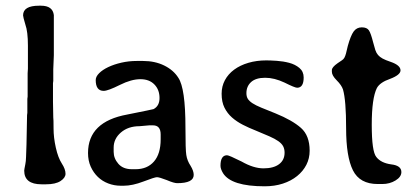

<svg xmlns="http://www.w3.org/2000/svg" viewBox="-20 -647 1473 674"><path d="M61 -593Q61 -627 117 -627H124Q165 -627 169 -594V-453L167 -404V-363L166 -355V-290L167 -235Q168 -230 168 -196Q168 -164 176 -128.5Q184 -93 197 -73Q210 -53 210 -37Q210 -23 192.5 -11.5Q175 0 141 0H126Q65 0 65 -48Q65 -50 66 -55.5Q67 -61 69 -71Q71 -80 71.5 -97Q72 -114 73 -140L75 -243L76 -251V-300L77 -308V-390L78 -406V-487Q78 -536 69 -561Q61 -588 61 -593Z M660 -33Q660 -4 602 -4Q597 -4 588 -6.5Q579 -9 565 -15Q539 -25 531 -25Q523 -25 484 -10Q445 5 414 5H404Q381 5 360 -3Q339 -11 323.5 -26Q308 -41 298.5 -62Q289 -83 289 -110Q289 -220 427 -245Q517 -263 519 -264Q540 -275 540 -303Q540 -332 522 -350.5Q504 -369 473 -369Q441 -369 401 -349Q359 -328 344 -328Q316 -328 316 -366Q316 -378 328 -390Q340 -402 360 -411.5Q380 -421 406 -427Q432 -433 460 -433H482Q524 -433 556.5 -417Q589 -401 606 -374Q631 -337 631 -199Q631 -121 634 -103Q637 -83 649 -65Q660 -47 660 -33ZM443 -53H456Q497 -53 520.5 -80Q544 -107 544 -158V-175Q544 -207 517 -207H504L470 -204Q430 -204 404.5 -182Q379 -160 379 -129V-114Q379 -91 395.5 -72Q412 -53 443 -53Z M758 -318Q758 -344 769.5 -365.5Q781 -387 802 -402.5Q823 -418 852 -426.5Q881 -435 915 -435Q929 -435 951.5 -433.5Q974 -432 995 -426.5Q1016 -421 1031 -408.5Q1046 -396 1046 -375Q1046 -339 1023 -339Q1015 -339 979 -357Q943 -374 911 -374Q878 -374 861.5 -359Q845 -344 845 -320Q845 -308 850 -300Q855 -292 866.5 -284.5Q878 -277 897.5 -269Q917 -261 947 -249Q1006 -225 1036.5 -198Q1067 -171 1067 -118Q1067 -91 1055.5 -68.5Q1044 -46 1023 -29Q1002 -12 973 -2.5Q944 7 909 7Q792 7 763 -39Q754 -54 754 -65Q754 -102 777 -102Q784 -102 828 -80Q870 -56 905 -56Q940 -56 959.5 -70.5Q979 -85 979 -111Q979 -124 974 -133.5Q969 -143 957 -151.5Q945 -160 925.5 -168.5Q906 -177 877 -189Q854 -198 832.5 -209Q811 -220 794.5 -234.5Q778 -249 768 -269Q758 -289 758 -318Z M1322 -1H1306Q1243 -1 1219 -49Q1195 -97 1195 -197Q1195 -295 1184 -333Q1179 -348 1162 -365Q1145 -382 1145 -395V-401Q1145 -411 1165 -425Q1175 -432 1180.5 -435.5Q1186 -439 1189 -444.5Q1192 -450 1194.5 -459Q1197 -468 1201 -486Q1211 -522 1221.5 -536.5Q1232 -551 1250 -551Q1268 -551 1275 -540.5Q1282 -530 1290 -498Q1294 -482 1297.5 -471.5Q1301 -461 1307 -454Q1313 -447 1323 -441.5Q1333 -436 1351 -430Q1386 -418 1386 -400Q1386 -384 1349 -370Q1314 -358 1303 -338Q1285 -302 1285 -209Q1285 -115 1301 -96Q1317 -75 1353 -70Q1389 -66 1389 -43Q1389 -26 1368.5 -13.5Q1348 -1 1322 -1Z"/></svg>

Font: Stylish
Style: Regular
Weight: 400
Version: Version 1.64